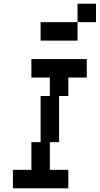

<svg xmlns="http://www.w3.org/2000/svg" viewBox="-20 -1020 540 1040"><path d="M150 -600H250V-500H200V-250H150V-100H50V0H350V-100H250V-250H300V-500H350V-600H450V-700H150ZM200 -800H400V-900H200ZM400 -900H500V-1000H400Z"/></svg>

Font: LS-VG5000 Shifted
Style: Regular
Weight: 400
Designer: Justin Bihan, 2021
Foundry: Justin Bihan, 2021
Version: Version 1.000;Glyphs 3.1.2 (3151)